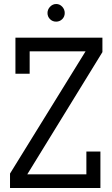

<svg xmlns="http://www.w3.org/2000/svg" viewBox="-20 -938 561 958"><path d="M116 -68H411V-182H481V0H30V-72L407 -682H128V-570H57V-750H491V-678ZM260.5 -918Q278 -918 290.5 -904.5Q303 -891 303 -873Q303 -855 290.5 -842.5Q278 -830 260 -830Q242 -830 229.5 -842.5Q217 -855 217 -873Q217 -891 230 -904.5Q243 -918 260.5 -918Z"/></svg>

Font: Kelly Slab
Style: Regular
Weight: 400
Designer: Denis Masharov
Foundry: Denis Masharov
Version: Version 1.001